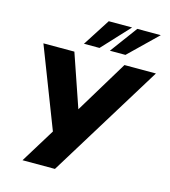

<svg xmlns="http://www.w3.org/2000/svg" viewBox="-133 -1038 1012 1144"><g transform="rotate(15 373.5 -466.5)"><path d="M113 0 262 -242 251 -193 53 -705H244L358 -373H352L553 -705H747L313 0ZM287 -765 395 -933H539L383 -765ZM447 -765 571 -933H716L543 -765Z"/></g></svg>

Font: Nunito Sans 7pt SemiCondensed Black
Style: Italic
Weight: 900
Width: 4
Italic angle: -9°
Designer: Vernon Adams
Foundry: Vernon Adams
Version: Version 3.101;gftools[0.9.27]